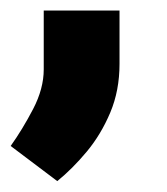

<svg xmlns="http://www.w3.org/2000/svg" viewBox="-20 -156 313 360"><path d="M87.4 183.6 0 117.7Q22 86.9 42 48.6Q62 10.3 62 -25.9V-136.2H204.1V-36.1Q204.1 13.7 186.8 54.9Q169.4 96.2 142.6 128.4Q115.7 160.6 87.4 183.6Z"/></svg>

Font: Vazir Black WOL
Style: Black-WOL
Weight: 900
Designer: Saber Rastikerdar
Foundry: Saber Rastikerdar
Version: Version 30.0.0